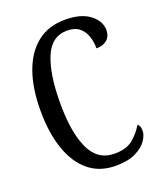

<svg xmlns="http://www.w3.org/2000/svg" viewBox="-136 -813 770 911"><g transform="rotate(-20 249.0 -357.0)"><path d="M291 10Q210 10 155 -36Q100 -82 72 -164.5Q44 -247 44 -358Q44 -469 73 -551Q102 -633 159 -678.5Q216 -724 301 -724Q381 -724 425 -690Q469 -656 469 -610Q469 -580 449 -562.5Q429 -545 395 -545Q395 -577 385.5 -606Q376 -635 353.5 -653.5Q331 -672 292 -672Q213 -672 178.5 -588Q144 -504 144 -358Q144 -211 182.5 -128.5Q221 -46 306 -46Q366 -46 399 -73.5Q432 -101 454 -138Q467 -128 467 -103Q467 -81 449 -54.5Q431 -28 392.5 -9Q354 10 291 10Z"/></g></svg>

Font: Noto Serif Bengali ExtraCondensed
Style: Regular
Weight: 400
Width: 2
Designer: Juan Bruce, Universal Thirst, Indian Type Foundry and the Monotype Design Team.
Foundry: Monotype Imaging Inc.
Version: Version 2.003; ttfautohint (v1.8.4.7-5d5b)